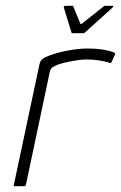

<svg xmlns="http://www.w3.org/2000/svg" viewBox="-20 -645 419 665"><path d="M284 -477Q338 -477 373 -464Q376 -463 378 -461.5Q380 -460 378 -456L367 -431Q366 -428 363.5 -427Q361 -426 358 -428Q342 -433 321.5 -436Q301 -439 279 -439Q263 -439 241.5 -435.5Q220 -432 202 -427.5Q184 -423 175 -419Q169 -416 162 -412Q155 -408 152 -394L70 -6Q69 -2 67.5 -1Q66 0 63 0H32Q29 0 28 -1Q27 -2 28 -5L116 -419Q119 -433 124 -438Q129 -443 137 -447Q169 -461 210 -469Q251 -477 284 -477ZM232 -530Q228 -530 227 -534L201 -619Q200 -621 202 -623Q204 -625 207 -625H230Q234 -625 234 -622L258 -564Q260 -559 265 -564L338 -622Q341 -625 346 -625H370Q373 -625 372.5 -623Q372 -621 370 -619L276 -534Q273 -530 268 -530Z"/></svg>

Font: Glory Thin ExtraLight
Style: Italic
Weight: 250
Italic angle: -12°
Version: Version 1.011